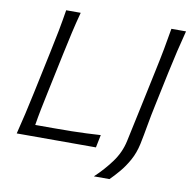

<svg xmlns="http://www.w3.org/2000/svg" viewBox="-92 -804 1045 1054"><g transform="rotate(10 430.0 -277.0)"><path d="M42 0Q57 -60 69.8 -115.2Q82.5 -170.5 96.5 -236.5L146.5 -473Q161 -540.5 171.8 -597Q182.5 -653.5 192 -713H273Q257 -653.5 244.2 -597Q231.5 -540.5 217 -472.5L169.5 -247Q158.5 -196 149.8 -151.8Q141 -107.5 134 -63.5H232Q290.5 -63.5 335.2 -64.2Q380 -65 418.8 -66.8Q457.5 -68.5 498 -71L483.5 0ZM500 158.5Q551 111 591.5 56Q632 1 646 -64.5L688 -261L733 -473.5Q747.5 -541 758 -597Q768.5 -653 778.5 -713H860Q844.5 -653 831.2 -597Q818 -541 803.5 -473L764.5 -288Q751 -225.5 741.2 -169Q731.5 -112.5 720.5 -60Q709.5 -9.5 686.8 31.5Q664 72.5 637 104.2Q610 136 587 158.5Z"/></g></svg>

Font: Commissioner Flair Light
Style: Italic
Weight: 300
Italic angle: -12°
Designer: Kostas Bartsokas
Foundry: Kostas Bartsokas
Version: Version 1.000; ttfautohint (v1.8.3)